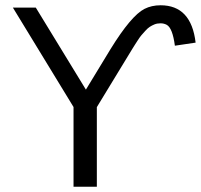

<svg xmlns="http://www.w3.org/2000/svg" viewBox="-20 -708 762 728"><path d="M481 -521.5 347.2 -301.8V0H258.8V-302.2L28.8 -679.2H115.7L305.7 -368.2L398.9 -521.5Q477.1 -648.4 527.8 -674.3Q554.7 -688 588.9 -688Q705.1 -688 721.7 -546.4L643.1 -534.7Q634.3 -601.6 612.3 -613.8Q601.6 -619.6 588.6 -619.6Q575.7 -619.6 565.7 -615.5Q555.7 -611.3 548.1 -606.4Q540.5 -601.6 531 -591.1Q521.5 -580.6 516.4 -574.7Q511.2 -568.8 502.2 -554.9Q493.2 -541 491.2 -537.8Q489.3 -534.7 481 -521.5Z"/></svg>

Font: Molengo
Style: Regular
Weight: 400
Designer: moyogo
Foundry: moyogo
Version: Version 0.11; ttfautohint (v0.8) -G 32 -r 16 -x